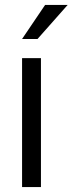

<svg xmlns="http://www.w3.org/2000/svg" viewBox="-20 -763 296 783"><path d="M133 -604H70L164 -743H256ZM70 -526H147V0H70Z"/></svg>

Font: Freesentation 4 Regular
Style: Regular
Weight: 400
Designer: glyphs from Roboto by Christian Robertson / Hangul glyphs from Noto Sans CJK(Source Han Sans) by Jang Soo-young and Kang
Foundry: PT&
Version: Version 2.001